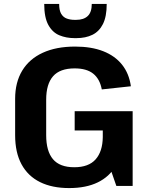

<svg xmlns="http://www.w3.org/2000/svg" viewBox="-20 -947 755 977"><path d="M332 10Q245 10 183.5 -20.5Q122 -51 89.5 -111Q57 -171 57 -259V-444Q57 -528 93 -587.5Q129 -647 197.5 -678.5Q266 -710 362 -710Q445 -710 505 -686.5Q565 -663 601 -618Q637 -573 646 -508L498 -492Q488 -545 454.5 -572Q421 -599 360 -599Q285 -599 250 -559Q215 -519 215 -440V-259Q215 -178 249.5 -137Q284 -96 358 -96Q431 -96 466.5 -136Q502 -176 503 -249L598 -228Q598 -155 567.5 -101.5Q537 -48 477.5 -19Q418 10 332 10ZM503 -200V-346L552 -283H360V-381H655V-1H572ZM359 -753Q317 -753 282 -767.5Q247 -782 226 -820Q205 -858 205 -927H281Q281 -894 291.5 -876.5Q302 -859 320 -852.5Q338 -846 359 -846H368Q406 -846 426.5 -865.5Q447 -885 447 -927H523Q523 -863 504 -825Q485 -787 450.5 -770Q416 -753 369 -753Z"/></svg>

Font: Pathway Extreme 28pt
Style: Bold
Weight: 700
Designer: Eduardo Rodriguez Tunni
Foundry: Eduardo Rodriguez Tunni
Version: Version 1.001;gftools[0.9.26]